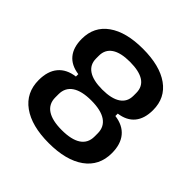

<svg xmlns="http://www.w3.org/2000/svg" viewBox="-183 -856 1022 1022"><g transform="rotate(45 327.5 -345.0)"><path d="M52 -190Q52 -257 84.5 -296Q117 -335 179 -343V-361Q120 -369 89.5 -406Q59 -443 59 -507Q59 -599 130 -649.5Q201 -700 327 -700Q454 -700 525 -649.5Q596 -599 596 -507Q596 -443 565.5 -406Q535 -369 476 -361V-343Q538 -335 570.5 -296Q603 -257 603 -190Q603 -95 530 -42.5Q457 10 327 10Q198 10 125 -42.5Q52 -95 52 -190ZM327 -88Q400 -88 437.5 -113Q475 -138 475 -187V-211Q475 -260 437.5 -285.5Q400 -311 327 -311Q255 -311 217.5 -285.5Q180 -260 180 -211V-187Q180 -138 217.5 -113Q255 -88 327 -88ZM327 -393Q396 -393 432 -417Q468 -441 468 -487V-508Q468 -555 432.5 -578.5Q397 -602 327 -602Q258 -602 222.5 -578Q187 -554 187 -508V-487Q187 -441 222.5 -417Q258 -393 327 -393Z"/></g></svg>

Font: Mozilla Text BETA SemiBold
Style: Regular
Weight: 600
Designer: Studio DRAMA
Foundry: Studio DRAMA
Version: Version 0.100